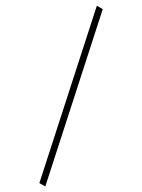

<svg xmlns="http://www.w3.org/2000/svg" viewBox="-233 -784 687 928"><g transform="rotate(30 110.5 -319.5)"><path d="M188 121H221L33 -760H0Z"/></g></svg>

Font: Noto Serif Tamil ExtraCondensed ExtraLight
Style: Regular
Weight: 200
Width: 2
Designer: Indian Type Foundry, Tom Grace, and the Monotype Design Team
Foundry: Monotype Imaging Inc.
Version: Version 2.004